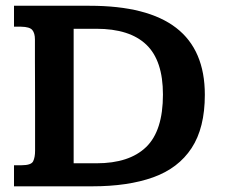

<svg xmlns="http://www.w3.org/2000/svg" viewBox="-20 -656 796 676"><path d="M29.3 0V-74.2H55.7Q89.8 -74.2 96.7 -88.1Q103.5 -102.1 103.5 -125Q103.5 -126 103.5 -147.9Q103.5 -169.9 103.5 -204.8Q103.5 -239.7 103.5 -281.5Q103.5 -323.2 103.3 -364.7Q103 -406.2 103 -440.9Q103 -475.6 103 -496.3Q103 -517.1 103 -517.1Q103 -539.1 93.8 -550.3Q84.5 -561.5 54.2 -562Q50.3 -562 42.5 -562Q34.7 -562 29.3 -562V-635.7H295.4Q499.5 -635.7 600.3 -557.9Q701.2 -480 701.2 -322.3Q701.2 -205.6 654.5 -134.5Q607.9 -63.5 519.3 -31.7Q430.7 0 304.7 0ZM239.3 -81.1H319.8Q435.1 -81.1 494.4 -138.2Q553.7 -195.3 553.7 -323.2Q553.7 -442.9 495.1 -498.8Q436.5 -554.7 319.3 -554.7H239.3Z"/></svg>

Font: Kameron SemiBold
Style: Regular
Weight: 600
Designer: Vernon Adams
Foundry: Vernon Adams
Version: Version 1.100